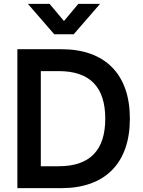

<svg xmlns="http://www.w3.org/2000/svg" viewBox="-20 -975 741 995"><path d="M237 -955 311.5 -866 386 -955H498.5L362 -797.5H261L124.5 -955ZM70 0V-720H297.5Q383 -720 449 -696.2Q515 -672.5 560.5 -626.5Q606 -580.5 629.5 -513.5Q653 -446.5 653 -360Q653 -273.5 629.5 -206.5Q606 -139.5 560.5 -93.5Q515 -47.5 449 -23.8Q383 0 297.5 0ZM191.5 -113.5H284.5Q525.5 -113.5 525.5 -360Q525.5 -606.5 284.5 -606.5H191.5Z"/></svg>

Font: Vela Sans Bd
Style: Bold
Weight: 700
Designer: Principal design: Mikhail Sharanda - project Manrope.
Design modification: Ravid Balaliev
Foundry: Mikhail Sharanda
Version: Version 1.001